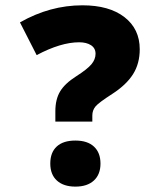

<svg xmlns="http://www.w3.org/2000/svg" viewBox="-20 -695 595 727"><path d="M360.5 -75.6Q360.5 -34.4 335.4 -11.4Q310.4 11.6 265.7 11.6Q220.9 11.6 195.7 -11.1Q170.4 -33.9 170.4 -75.8Q170.4 -117.8 194.9 -140.3Q219.4 -162.8 265.4 -162.8Q311.4 -162.8 335.9 -139.8Q360.5 -116.8 360.5 -75.6ZM329.6 -234.6H189.6V-274Q189.6 -318.5 207.5 -348.6Q225.5 -378.7 267.9 -405.7Q310.4 -432.8 326.1 -451.5Q341.8 -470.2 341.8 -491.4Q341.8 -512.6 324.6 -523.8Q307.4 -534.9 279.6 -534.9Q210.3 -534.9 118.8 -486.3L55.6 -610.2Q168.9 -674.9 292.2 -674.9Q393.3 -674.9 451.2 -630.2Q509.1 -585.4 509.1 -508.6Q509.1 -454 483.6 -413.8Q458 -373.6 405.5 -339.7Q352.9 -305.9 341.3 -291.5Q329.6 -277 329.6 -257.8Z"/></svg>

Font: Khula ExtraBold
Style: Regular
Weight: 800
Designer: Erin McLaughlin, Steve Matteson
Version: Version 1.002;PS 1.0;hotconv 1.0.72;makeotf.lib2.5.5900; ttf